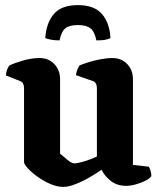

<svg xmlns="http://www.w3.org/2000/svg" viewBox="-20 -727 620 751"><path d="M228 4Q203 4 176.5 -7.5Q150 -19 126.5 -36Q103 -53 88.5 -69Q74 -85 74 -93V-383Q74 -392 70.5 -399.5Q67 -407 58 -410L3 -432Q4 -446 8.5 -456.5Q13 -467 17 -471Q33 -479 67.5 -489.5Q102 -500 135 -500Q170 -500 192.5 -476.5Q215 -453 215 -417V-126Q227 -116 243.5 -102Q260 -88 271 -88Q283 -88 310 -96Q337 -104 359 -115V-383Q359 -392 355.5 -399.5Q352 -407 343 -410L277 -433Q279 -447 283.5 -457Q288 -467 291 -471Q302 -476 324 -483Q346 -490 372 -495Q398 -500 420 -500Q455 -500 477.5 -476.5Q500 -453 500 -417V-82L562 -75Q565 -70 568.5 -60Q572 -50 572 -38Q566 -29 549.5 -20.5Q533 -12 512 -6Q491 0 474 0Q439 0 414.5 -18.5Q390 -37 377 -63Q359 -50 331.5 -34Q304 -18 276 -7Q248 4 228 4ZM285 -707Q349 -707 379 -672Q409 -637 412 -578Q407 -575 394.5 -572Q382 -569 357 -569Q350 -604 333.5 -616.5Q317 -629 285 -629Q252 -629 236 -616.5Q220 -604 213 -569Q194 -569 178.5 -572Q163 -575 157 -578Q161 -637 190.5 -672Q220 -707 285 -707Z"/></svg>

Font: Texturina 72pt ExtraBold
Style: Regular
Weight: 800
Designer: Guillermo Torres Carreño
Foundry: Omnibus-Type
Version: Version 1.002; ttfautohint (v1.8.3)